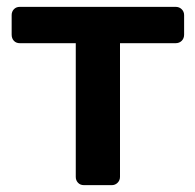

<svg xmlns="http://www.w3.org/2000/svg" viewBox="-20 -540 570 560"><path d="M225 0Q214 0 207.5 -7Q201 -14 201 -24V-414H38Q27 -414 20.5 -421Q14 -428 14 -439V-496Q14 -506 20.5 -513Q27 -520 38 -520H492Q503 -520 510 -513Q517 -506 517 -496V-439Q517 -428 510 -421Q503 -414 492 -414H330V-24Q330 -14 323 -7Q316 0 306 0Z"/></svg>

Font: Rubik Medium
Style: Regular
Weight: 500
Designer: Hubert and Fischer
Foundry: Hubert and Fischer
Version: Version 2.300; ttfautohint (v1.8.4.7-5d5b);gftools[0.9.30]